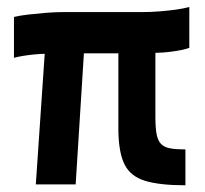

<svg xmlns="http://www.w3.org/2000/svg" viewBox="-20 -535 596 557"><path d="M517.9 2.5Q443.5 2.5 401.3 -10.3Q359.1 -23.1 341.8 -57Q324.6 -90.8 323.4 -154V-460.3L430.8 -460.9V-196Q430.8 -164.4 434.4 -145.4Q438 -126.5 447.5 -117.1Q457 -107.6 473.9 -104.6Q490.8 -101.5 517.9 -101.5ZM83.9 0 115.1 -458.1H228.3L199.5 0ZM20.5 -367.3V-485.8Q36.5 -489.8 60.6 -492.6Q84.7 -495.4 112.3 -497.7Q140 -500 166.1 -500H393.9Q418.6 -500 444.2 -502.1Q469.7 -504.2 492.3 -507.4Q514.9 -510.6 529.2 -514.8V-396.3Q514.6 -390.1 475.4 -384.9Q436.1 -379.7 379.1 -382.2L360.3 -380.3H182.2L157.3 -376.6Q116.4 -381 78.5 -377Q40.7 -373 20.5 -367.3Z"/></svg>

Font: Cairo
Style: Regular
Weight: 400
Designer: Mohamed Gaber, Accademia di Belle Arti di Urbino
Foundry: Kief Type Foundry, Accademia di Belle Arti di Urbino
Version: Version 3.120